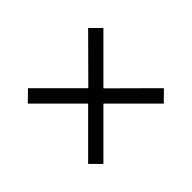

<svg xmlns="http://www.w3.org/2000/svg" viewBox="-94 -732 747 747"><g transform="rotate(45 279.5 -358.5)"><path d="M278.8 -315.9 112.8 -149.9 70.8 -192.9 236.8 -358.9 70.8 -523.9 112.8 -565.9 278.8 -399.9 444.8 -566.9 486.8 -523.9 320.8 -357.9 486.8 -191.9 444.8 -149.9Z"/></g></svg>

Font: Noto Serif
Style: Regular
Weight: 400
Designer: Monotype Design team
Foundry: Monotype Imaging Inc.
Version: Version 1.02